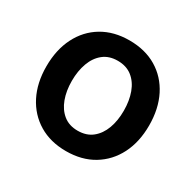

<svg xmlns="http://www.w3.org/2000/svg" viewBox="-127 -688 856 841"><g transform="rotate(30 301.0 -268.0)"><path d="M300.8 11.2Q222.2 11.2 163.8 -23.9Q105.5 -59.1 73.5 -121.8Q41.5 -184.6 41.5 -268.1Q41.5 -352.1 73.5 -415.3Q105.5 -478.5 163.8 -513.4Q222.2 -548.3 300.8 -548.3Q380.4 -548.3 438.7 -513.4Q497.1 -478.5 529.1 -415.3Q561 -352.1 561 -268.1Q561 -184.6 529.1 -121.8Q497.1 -59.1 438.7 -23.9Q380.4 11.2 300.8 11.2ZM300.8 -91.8Q344.7 -91.8 374 -115.2Q403.3 -138.7 418 -178.5Q432.6 -218.3 432.6 -268.6Q432.6 -318.8 418 -358.9Q403.3 -398.9 374 -422.1Q344.7 -445.3 300.8 -445.3Q257.3 -445.3 228.3 -422.1Q199.2 -398.9 184.6 -358.9Q169.9 -318.8 169.9 -268.6Q169.9 -218.3 184.6 -178.5Q199.2 -138.7 228.3 -115.2Q257.3 -91.8 300.8 -91.8Z"/></g></svg>

Font: Inter 17pt SemiBold
Style: Regular
Weight: 600
Version: Version 4.001;git-66647c0bb